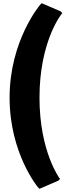

<svg xmlns="http://www.w3.org/2000/svg" viewBox="-20 -908 449 1201"><path d="M345 222 356 211 353 208C353 208 227 40 227 -297C227 -654 367 -823 367 -823L370 -826L359 -837L241 -888L231 -878C231 -878 40 -655 40 -297C40 51 217 263 217 263L227 273Z"/></svg>

Font: Hussar Woodtype
Style: Ultra
Weight: 900
Foundry: Cannot Into Space Fonts
Version: Version 1.07